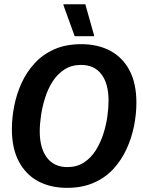

<svg xmlns="http://www.w3.org/2000/svg" viewBox="-20 -870 672 902"><path d="M295 12.5Q217.5 12.5 159.6 -18.3Q101.7 -49.2 68.8 -110.8Q35.8 -172.5 35.8 -263.3Q35.8 -315.8 46.7 -371.7Q57.5 -427.5 81.2 -479.6Q105 -531.7 142.9 -572.9Q180.8 -614.2 235 -638.3Q289.2 -662.5 361.7 -662.5Q439.2 -662.5 497.5 -631.7Q555.8 -600.8 588.3 -539.6Q620.8 -478.3 620.8 -387.5Q620.8 -334.2 609.6 -277.9Q598.3 -221.7 574.6 -170Q550.8 -118.3 513.3 -77.1Q475.8 -35.8 421.2 -11.7Q366.7 12.5 295 12.5ZM296.7 -85Q340.8 -85 373.8 -106.2Q406.7 -127.5 428.8 -162.1Q450.8 -196.7 464.6 -238.3Q478.3 -280 484.2 -321.7Q490 -363.3 490 -396.7Q490 -476.7 456.7 -520.8Q423.3 -565 360.8 -565Q316.7 -565 283.8 -544.2Q250.8 -523.3 228.3 -488.8Q205.8 -454.2 192.5 -412.5Q179.2 -370.8 172.9 -329.2Q166.7 -287.5 166.7 -253.3Q166.7 -174.2 200.4 -129.6Q234.2 -85 296.7 -85ZM330.8 -700 278.3 -845V-850H380.8L421.7 -705V-700Z"/></svg>

Font: Familjen Grotesk SemiBold
Style: Italic
Weight: 600
Italic angle: -9.46201°
Designer: Anders Wikstroem, Jonas Baeckman, Matilda Gysing, Kristian Moeller
Foundry: Familjen STHLM AB
Version: Version 2.002